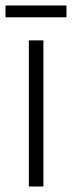

<svg xmlns="http://www.w3.org/2000/svg" viewBox="-37 -679 262 699"><path d="M205 -659H-17V-616H205ZM121 0V-532H68V0Z"/></svg>

Font: Noto Sans Gujarati UI ExtraCondensed Light
Style: Regular
Weight: 300
Width: 2
Designer: Jelle Bosma - Monotype Design Team, Universal Thirst
Foundry: Monotype Imaging Inc.
Version: Version 2.106